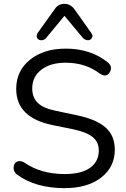

<svg xmlns="http://www.w3.org/2000/svg" viewBox="-20 -966 655 995"><path d="M314 -884 218 -768Q207 -756 192 -757.5Q177 -759 172 -770Q167 -781 175 -795L263 -918Q281 -946 314 -946Q345 -946 366 -918L453 -795Q463 -782 456.5 -770Q450 -758 436.5 -757.5Q423 -757 411 -768ZM315 9Q165 9 70 -60Q50 -74 50.5 -96.5Q51 -119 66.5 -127.5Q82 -136 104 -125Q191 -64 315 -64Q402 -64 447 -96.5Q492 -129 492 -186Q492 -230 460 -256Q428 -282 355 -297L251 -318Q64 -357 64 -505Q64 -599 135.5 -656.5Q207 -714 321 -714Q449 -714 537 -644Q566 -622 549 -592Q532 -562 498 -584Q424 -641 320 -641Q241 -641 194 -604.5Q147 -568 147 -508Q147 -460 176.5 -432Q206 -404 273 -391L377 -369Q479 -348 527 -305.5Q575 -263 575 -190Q575 -101 504.5 -46Q434 9 315 9Z"/></svg>

Font: Nunito
Style: Regular
Weight: 400
Designer: Vernon Adams
Foundry: Vernon Adams
Version: Version 3.602